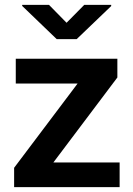

<svg xmlns="http://www.w3.org/2000/svg" viewBox="-20 -770 546 790"><path d="M472.2 -101.6V0H38.1V-79.6L299.3 -426.3H44.9V-528.3H462.9V-451.2L199.7 -101.6ZM181.6 -750 253.9 -676.3 326.7 -750H437.5V-745.1L295.4 -608.9H213.4L71.3 -745.6V-750Z"/></svg>

Font: Vazirmatn RD UI FD SemiBold
Style: Regular
Weight: 600
Designer: Saber Rastikerdar
Foundry: Saber Rastikerdar
Version: Version 33.003